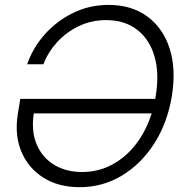

<svg xmlns="http://www.w3.org/2000/svg" viewBox="-20 -759 752 790"><path d="M307.1 11.2Q221.2 11.2 158.9 -27.8Q96.7 -66.9 67.9 -135.3Q39.1 -203.6 53.7 -292.5L63.5 -352.1H618.7Q619.6 -357.4 620.6 -363.3Q636.2 -456.5 615.7 -526.9Q595.2 -597.2 544.2 -636.7Q493.2 -676.3 416.5 -676.3Q356 -676.3 304.2 -651.4Q252.4 -626.5 214.8 -585.2Q177.2 -543.9 158.7 -494.6H91.8Q114.3 -560.5 162.8 -616Q211.4 -671.4 279.3 -705.1Q347.2 -738.8 426.8 -738.8Q521.5 -738.8 586.4 -690.9Q651.4 -643.1 678.2 -558.6Q705.1 -474.1 687 -363.3Q668.9 -253.4 615 -168.9Q561 -84.5 481.7 -36.6Q402.3 11.2 307.1 11.2ZM604 -292.5H119.1Q107.9 -219.7 130.6 -165.5Q153.3 -111.3 202.1 -81.3Q251 -51.3 317.4 -51.3Q384.3 -51.3 440.7 -81.3Q497.1 -111.3 539.1 -165.5Q581.1 -219.7 604 -292.5Z"/></svg>

Font: Inter Display Light
Style: Italic
Weight: 300
Italic angle: -9.39999°
Designer: Rasmus Andersson
Foundry: rsms
Version: Version 4.000;git-a52131595